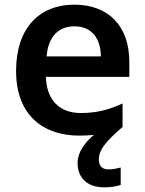

<svg xmlns="http://www.w3.org/2000/svg" viewBox="-20 -572 621 824"><path d="M404 113C404 76 426 41 506 -27V-128C447 -101 396 -87 326 -87C234 -87 180 -144 177 -242H535V-306C535 -461 445 -552 299 -552C149 -552 49 -452 49 -267C49 -82 161 10 320 10C343 10 364 9 383 7C344 39 313 82 313 127C313 191 354 232 427 232C457 232 478 228 498 222V147C486 150 467 155 445 155C420 155 404 141 404 113ZM299 -459C376 -459 412 -405 413 -330H180C187 -415 231 -459 299 -459Z"/></svg>

Font: Noto Sans Gurmukhi SemiBold
Style: Regular
Weight: 600
Designer: Jelle Bosma - Monotype Design Team
Foundry: Monotype Imaging Inc.
Version: Version 2.004